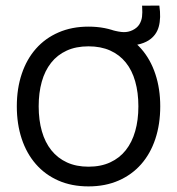

<svg xmlns="http://www.w3.org/2000/svg" viewBox="-20 -650 632 685"><path d="M548.5 -630 486.8 -629.8 487.2 -625.3Q488.5 -604.8 486.7 -590.1Q484.8 -575.3 477 -562.8Q469.2 -550.3 452.8 -542.3Q438 -535.2 421.6 -535.4Q405.2 -535.7 378.8 -543V-507.2Q400.2 -493.8 424.6 -490.1Q449 -486.3 471.2 -490.9Q493.5 -495.5 510 -505.8Q537.8 -523.5 546.4 -554.8Q555 -586 548.5 -630ZM295.7 15Q355.7 15 403.1 -5.8Q450.5 -26.5 483.6 -64.1Q516.7 -101.7 534.2 -154.3Q551.7 -207 551.7 -270.7Q551.7 -333.3 534.3 -385.7Q517 -438 484.1 -475.6Q451.2 -513.2 403.8 -534.1Q356.3 -555 295.7 -555Q236.2 -555 188.8 -534.3Q141.3 -513.7 108.3 -476.3Q75.3 -439 57.7 -386.7Q40 -334.3 40 -270.7Q40 -207.7 57.3 -155.2Q74.7 -102.7 107.7 -64.8Q140.7 -26.8 188.1 -5.9Q235.5 15 295.7 15ZM295.7 -55.3Q252.2 -55.3 219 -70.5Q185.8 -85.7 163.3 -113.8Q140.8 -141.8 129.4 -181.7Q118 -221.5 118 -270.7Q118 -319 129 -358.3Q140 -397.7 162.2 -425.8Q184.3 -454 217.7 -469.3Q251 -484.7 295.7 -484.7Q339.7 -484.7 373.1 -469.7Q406.5 -454.7 428.8 -426.9Q451.2 -399.2 462.4 -359.5Q473.7 -319.8 473.7 -270.7Q473.7 -221.8 462.4 -182.2Q451.2 -142.7 428.9 -114.4Q406.7 -86.2 373.3 -70.8Q340 -55.3 295.7 -55.3Z"/></svg>

Font: Vela Sans GX ExtLt
Style: Regular
Weight: 200
Designer: Principal design: Mikhail Sharanda - project Manrope.
Design modification: Ravid Balaliev
Foundry: Mikhail Sharanda
Version: Version 1.001